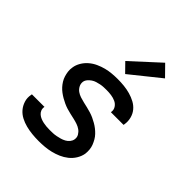

<svg xmlns="http://www.w3.org/2000/svg" viewBox="-215 -896 1031 1031"><g transform="rotate(45 300.0 -381.0)"><path d="M254 8Q228 8 203.5 5.5Q179 3 155.5 -3Q132 -9 111 -20Q90 -31 75 -48.5Q60 -66 52.5 -89.5Q45 -113 50 -138L51 -144H147L146 -142Q144 -129 148.5 -118Q153 -107 162 -99.5Q171 -92 182 -87.5Q193 -83 205 -80.5Q217 -78 229 -77Q241 -76 254 -76Q266 -76 278.5 -76.5Q291 -77 303.5 -79.5Q316 -82 328.5 -85.5Q341 -89 353 -95.5Q365 -102 373.5 -112.5Q382 -123 384 -135Q387 -152 379 -165.5Q371 -179 359 -187.5Q347 -196 332.5 -201Q318 -206 302.5 -209.5Q287 -213 271.5 -216.5Q256 -220 241.5 -224.5Q227 -229 213 -235.5Q199 -242 186 -249.5Q173 -257 161 -266Q149 -275 139 -286Q129 -297 121 -310Q113 -323 108.5 -337.5Q104 -352 102 -367.5Q100 -383 103 -400Q106 -421 118 -441.5Q130 -462 148 -477.5Q166 -493 188 -503Q210 -513 231.5 -518.5Q253 -524 275.5 -526Q298 -528 319 -528Q344 -528 368 -525.5Q392 -523 415 -516.5Q438 -510 458.5 -499Q479 -488 493.5 -470.5Q508 -453 514 -429.5Q520 -406 516 -382L515 -376H419V-378Q422 -396 412.5 -410.5Q403 -425 387.5 -432Q372 -439 354.5 -441.5Q337 -444 319 -444Q308 -444 296 -443.5Q284 -443 272 -440.5Q260 -438 248.5 -434.5Q237 -431 226.5 -424Q216 -417 207.5 -407Q199 -397 197 -385Q195 -369 202.5 -355Q210 -341 222 -332.5Q234 -324 249 -319Q264 -314 279.5 -310.5Q295 -307 309.5 -303.5Q324 -300 339 -295.5Q354 -291 368 -284.5Q382 -278 395 -270.5Q408 -263 419.5 -254Q431 -245 441.5 -234Q452 -223 459.5 -210Q467 -197 472.5 -183Q478 -169 479.5 -153Q481 -137 479 -121Q475 -98 462 -77Q449 -56 430 -41Q411 -26 389 -16.5Q367 -7 344.5 -1.5Q322 4 299 6Q276 8 254 8ZM328 -575 279 -625 437 -770 496 -710Z"/></g></svg>

Font: Iosevka Custom Medium Oblique
Style: Regular
Weight: 500
Italic angle: -9°
Designer: Belleve Invis
Foundry: Belleve Invis
Version: Version 27.0.1